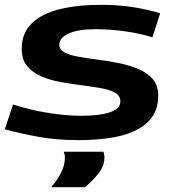

<svg xmlns="http://www.w3.org/2000/svg" viewBox="-23 -571 727 796"><path d="M-3 -35 31 -138Q66 -126 114.5 -115Q163 -104 215.5 -97.5Q268 -91 317 -91Q389 -91 432.5 -105.5Q476 -120 476 -151Q476 -174 454 -186.5Q432 -199 395.5 -205.5Q359 -212 315.5 -217.5Q272 -223 228 -231Q184 -239 148 -254.5Q112 -270 89.5 -297Q67 -324 67 -368Q67 -434 109 -474.5Q151 -515 225 -533Q299 -551 395 -551Q466 -551 527.5 -541.5Q589 -532 641 -516L609 -416Q561 -432 496.5 -441Q432 -450 375 -450Q300 -450 261.5 -432Q223 -414 223 -386Q223 -365 245 -353.5Q267 -342 303.5 -335.5Q340 -329 384 -323.5Q428 -318 471.5 -309Q515 -300 551.5 -284.5Q588 -269 610.5 -243Q633 -217 633 -175Q633 -119 605.5 -83Q578 -47 531.5 -26.5Q485 -6 426 2Q367 10 303 10Q214 10 138 -3.5Q62 -17 -3 -35ZM241 58H406Q410 71 410 81Q410 117 385 148.5Q360 180 329 205H189Q213 178 229.5 146.5Q246 115 246 83Q246 69 241 58Z"/></svg>

Font: Georama Extra Expanded SemiBold
Style: Italic
Weight: 600
Width: 8
Italic angle: -9°
Designer: Jean-Baptiste Levee
Foundry: Production Type
Version: Version 1.000